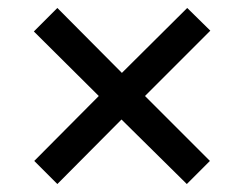

<svg xmlns="http://www.w3.org/2000/svg" viewBox="-20 -594 615 482"><path d="M450 -574 286 -411 124 -574 65 -515 228 -353 66 -190 124 -132 285 -294 449 -132 507 -190 344 -353 508 -517Z"/></svg>

Font: Noto Sans Canadian Aboriginal Medium
Style: Regular
Weight: 500
Designer: Monotype Design Team, Typotheque's Kevin King
Foundry: Monotype Imaging Inc.
Version: Version 2.004